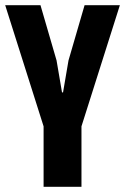

<svg xmlns="http://www.w3.org/2000/svg" viewBox="-20 -720 482 740"><path d="M294 0H148V-233L0 -700H136L198 -487L219 -364H223L244 -487L306 -700H442L294 -233Z"/></svg>

Font: Jockey One
Style: Regular
Weight: 400
Designer: TypeTogether
Foundry: TypeTogether
Version: Version 1.002